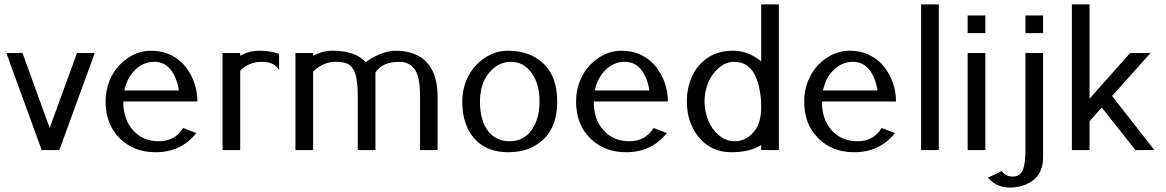

<svg xmlns="http://www.w3.org/2000/svg" viewBox="-20 -680 5284 870"><path d="M249 0H168.9L8.8 -439.9H82L205.1 -100.1L329.1 -439.9H409.2Z M869.6 -77.1Q800.8 9.8 684.6 9.8Q585.9 9.8 522.2 -53.5Q458.5 -116.7 458.5 -220.2Q458.5 -271 476.6 -314.9Q494.6 -358.4 523.9 -387.7Q586.9 -450.2 664.6 -450.2Q714.8 -450.2 755.9 -429.7Q796.4 -409.2 821.8 -376Q874.5 -306.2 874.5 -220.2H538.6Q538.6 -138.2 583.3 -89.1Q627.9 -40 700.2 -40Q772.5 -40 809.6 -100.1ZM543.5 -270H790.5Q781.7 -328.6 753.4 -364.3Q725.1 -399.9 678.2 -399.9Q631.3 -399.9 593.8 -364.7Q556.2 -329.6 543.5 -270Z M1244.6 -361.8Q1224.6 -399.9 1166 -399.9Q1107.4 -399.9 1068.4 -358.9V0H988.3V-439.9H1068.4V-426.8Q1106.9 -450.2 1155.8 -450.2Q1204.6 -450.2 1244.6 -436Z M1398.9 -356V0H1318.8V-439.9H1398.9V-426.8Q1439 -450.2 1485.8 -450.2Q1591.3 -450.2 1637.2 -397.9Q1665.5 -419.9 1703.1 -435.1Q1740.7 -450.2 1771 -450.2Q1864.3 -450.2 1913.6 -397.7Q1962.9 -345.2 1962.9 -240.2V0H1883.3V-244.1Q1883.3 -339.8 1854.5 -372.1Q1830.1 -399.4 1792 -399.9Q1710.9 -399.9 1681.2 -351.1V0H1601.1V-244.1Q1601.1 -341.3 1576.7 -372.1Q1563.5 -388.7 1546.4 -394.3Q1529.3 -399.9 1501 -399.9Q1444.3 -399.9 1398.9 -356Z M2388.7 -90.6Q2424.8 -141.1 2424.8 -220.2Q2424.8 -299.3 2388.7 -349.6Q2352.5 -399.9 2294.9 -399.9Q2237.3 -399.9 2196 -350.1Q2154.8 -300.3 2154.8 -218Q2154.8 -135.7 2190.4 -87.9Q2226.1 -40 2289.3 -40Q2352.5 -40 2388.7 -90.6ZM2074.7 -220.2Q2074.7 -271 2092.8 -314.9Q2110.8 -358.4 2140.1 -387.7Q2203.1 -450.2 2280.8 -450.2Q2381.8 -450.2 2443.4 -391.1Q2504.9 -332 2504.9 -220.2Q2504.9 -108.4 2443.4 -49.3Q2381.8 9.8 2283 9.8Q2184.1 9.8 2129.4 -52.2Q2074.7 -114.3 2074.7 -220.2Z M3001.5 -77.1Q2932.6 9.8 2816.4 9.8Q2717.8 9.8 2654.1 -53.5Q2590.3 -116.7 2590.3 -220.2Q2590.3 -271 2608.4 -314.9Q2626.5 -358.4 2655.8 -387.7Q2718.8 -450.2 2796.4 -450.2Q2846.7 -450.2 2887.7 -429.7Q2928.2 -409.2 2953.6 -376Q3006.3 -306.2 3006.3 -220.2H2670.4Q2670.4 -138.2 2715.1 -89.1Q2759.8 -40 2832 -40Q2904.3 -40 2941.4 -100.1ZM2675.3 -270H2922.4Q2913.6 -328.6 2885.3 -364.3Q2856.9 -399.9 2810.1 -399.9Q2763.2 -399.9 2725.6 -364.7Q2688 -329.6 2675.3 -270Z M3429.2 -401.9V-660.2H3509.3V0H3429.2V-22.9Q3377.9 9.8 3294.4 9.8Q3201.7 9.8 3146 -58.6Q3092.3 -125 3092.3 -220.2Q3092.3 -283.2 3116.5 -335.2Q3140.6 -387.2 3187.5 -418.7Q3234.4 -450.2 3302.5 -450.2Q3370.6 -450.2 3429.2 -401.9ZM3429.2 -194.3Q3429.2 -232.4 3423.3 -266.6Q3417.5 -300.8 3404.5 -331.8Q3391.6 -362.8 3367.2 -381.3Q3342.8 -399.9 3305.9 -399.9Q3269 -399.9 3236.8 -372.3Q3204.6 -344.7 3188.5 -304.2Q3172.4 -263.7 3172.4 -220.2Q3172.4 -176.8 3188.5 -136Q3204.6 -95.2 3236.8 -67.6Q3269 -40 3309.6 -40Q3355 -40 3390.6 -76.7Q3429.2 -116.2 3429.2 -194.3Z M4035.2 -77.1Q3966.3 9.8 3850.1 9.8Q3751.5 9.8 3687.7 -53.5Q3624 -116.7 3624 -220.2Q3624 -271 3642.1 -314.9Q3660.2 -358.4 3689.5 -387.7Q3752.4 -450.2 3830.1 -450.2Q3880.4 -450.2 3921.4 -429.7Q3961.9 -409.2 3987.3 -376Q4040 -306.2 4040 -220.2H3704.1Q3704.1 -138.2 3748.8 -89.1Q3793.5 -40 3865.7 -40Q3938 -40 3975.1 -100.1ZM3709 -270H3956.1Q3947.3 -328.6 3918.9 -364.3Q3890.6 -399.9 3843.8 -399.9Q3796.9 -399.9 3759.3 -364.7Q3721.7 -329.6 3709 -270Z M4233.9 -660.2V0H4153.8V-660.2Z M4364.7 -609.9H4444.8V-529.8H4364.7ZM4364.7 -439.9H4444.8V0H4364.7Z M4519.5 95.2Q4537.1 120.1 4569.3 120.1Q4601.6 120.1 4614 91.6Q4626.5 63 4626.5 0V-439.9H4706.5V33.2Q4706.5 132.8 4610.8 162.1Q4585.4 169.9 4557.6 169.9Q4494.1 169.9 4456.5 125ZM4626.5 -609.9H4706.5V-529.8H4626.5Z M4917 -130.9V0H4836.9V-660.2H4917V-232.9L5101.1 -439.9H5193.4L5019 -245.1L5210.9 0H5125L4972.2 -192.9Z"/></svg>

Font: Pfennig
Style: Medium
Weight: 500
Version: Version 20120410 ; ttfautohint (v0.8)